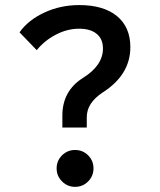

<svg xmlns="http://www.w3.org/2000/svg" viewBox="-20 -723 626 753"><path d="M224.6 -222.7V-269.5Q224.6 -317.9 244.6 -354.7Q264.6 -391.6 304.7 -417Q344.2 -441.4 364 -470.5Q383.8 -499.5 383.8 -533.2Q383.8 -569.8 359.4 -590.1Q335 -610.4 290 -610.4L291 -703.1Q386.2 -703.1 438.7 -659.9Q491.2 -616.7 491.2 -538.1Q491.2 -483.9 464.1 -439.5Q437 -395 382.8 -360.4Q351.6 -339.8 335.9 -315.7Q320.3 -291.5 320.3 -262.7V-222.7ZM124 -526.4 56.6 -596.2Q90.8 -644.5 154.1 -673.8Q217.3 -703.1 291 -703.1L290 -610.4Q244.1 -610.4 199.7 -587.4Q155.3 -564.5 124 -526.4ZM274.4 9.8Q244.6 9.8 223.4 -11.5Q202.1 -32.7 202.1 -62.5Q202.1 -92.8 223.4 -113.8Q244.6 -134.8 274.4 -134.8Q304.7 -134.8 325.7 -113.8Q346.7 -92.8 346.7 -62.5Q346.7 -32.7 325.7 -11.5Q304.7 9.8 274.4 9.8Z"/></svg>

Font: Cascadia Code
Style: Regular
Weight: 400
Monospace: yes
Designer: Aaron Bell
Foundry: Saja Typeworks
Version: Version 2106.017